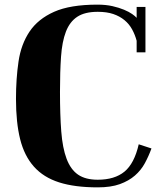

<svg xmlns="http://www.w3.org/2000/svg" viewBox="-20 -739 719 829"><path d="M634 -98Q622 -65 605.5 -34.5Q589 -4 562.5 19Q536 42 497.5 56Q459 70 402 70Q303 70 235.5 48.5Q168 27 126.5 -19.5Q85 -66 67 -138Q49 -210 49 -312Q49 -399 60 -473.5Q71 -548 107.5 -602.5Q144 -657 213.5 -688Q283 -719 401 -719Q437 -719 465.5 -712.5Q494 -706 515.5 -697Q537 -688 550.5 -678.5Q564 -669 570 -662V-709H608V-513H570V-563Q563 -589 550.5 -612Q538 -635 517.5 -652Q497 -669 469 -678.5Q441 -688 402 -688Q346 -688 313.5 -666.5Q281 -645 264.5 -602Q248 -559 243.5 -494Q239 -429 239 -343Q239 -243 244.5 -171.5Q250 -100 267.5 -53.5Q285 -7 317 15Q349 37 402 37Q475 37 517.5 2Q560 -33 579 -116Z"/></svg>

Font: Cafe24 ClassicType
Style: Regular
Weight: 400
Designer: Cafe24 thkim, hmlim, mnelim & 4IR
Foundry: Cafe24
Version: Version 1.000